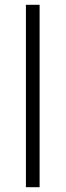

<svg xmlns="http://www.w3.org/2000/svg" viewBox="-20 -780 273 800"><path d="M145 0V-760H88V0Z"/></svg>

Font: Noto Sans Gujarati UI Light
Style: Regular
Weight: 300
Designer: Jelle Bosma - Monotype Design Team, Universal Thirst
Foundry: Monotype Imaging Inc.
Version: Version 2.106